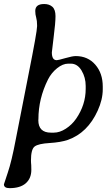

<svg xmlns="http://www.w3.org/2000/svg" viewBox="-39 -727 573 978"><path d="M220.7 -51.3H234.9Q265.1 -51.3 296.4 -71.5Q327.6 -91.8 348.6 -122.1Q397.5 -192.9 397.5 -274.4V-289.1Q397.5 -332.5 376.5 -367.7Q355.5 -402.8 321.8 -402.8H308.6Q280.8 -402.8 251.7 -379.4Q222.7 -356 205.6 -322.3Q156.7 -224.6 156.7 -120.1L156.2 -115.2Q156.2 -51.3 220.7 -51.3ZM484.4 -286.1V-272Q484.4 -219.7 458.5 -163.1Q407.2 -50.3 307.1 -14.6Q270.5 -2 213.6 1.5Q156.7 4.9 137.7 19Q118.7 33.2 118.7 90.8L119.1 102.1L120.1 114.3Q120.6 122.1 120.6 138.2Q120.6 181.6 92.3 206.5Q64 231.4 9.8 231.4Q-19 231.4 -19 211.9Q-19 209.5 0.5 152.8Q20 96.2 41.7 -18.8Q63.5 -133.8 106.7 -350.1Q149.9 -566.4 149.9 -593.3Q149.9 -595.7 149.9 -598.1Q149.9 -621.6 145.5 -636.7Q140.6 -653.3 140.6 -670.9Q140.6 -706.5 185.5 -706.5H186.5Q211.9 -706.5 227.8 -692.4Q243.7 -678.2 243.7 -644.8Q243.7 -611.3 234.4 -538.6Q225.1 -465.8 225.1 -460Q225.1 -420.4 250 -420.4Q257.3 -420.4 293.7 -430.9Q330.1 -441.4 346.7 -441.4Q408.2 -441.4 446.3 -397.7Q484.4 -354 484.4 -286.1Z"/></svg>

Font: Averia Libre
Style: Italic
Weight: 400
Italic angle: -7.90001°
Version: Version 1.002